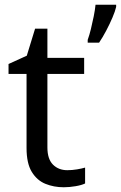

<svg xmlns="http://www.w3.org/2000/svg" viewBox="-20 -780 510 810"><path d="M264 -62Q284 -62 305 -65.5Q326 -69 339 -73V-6Q325 1 299 5.5Q273 10 249 10Q207 10 171.5 -4.5Q136 -19 114 -55Q92 -91 92 -156V-468H16V-510L93 -545L128 -659H180V-536H335V-468H180V-158Q180 -109 203.5 -85.5Q227 -62 264 -62ZM470 -751Q466 -733 454.5 -706Q443 -679 428 -650.5Q413 -622 398 -600H350V-612Q357 -631 363.5 -657.5Q370 -684 375.5 -711.5Q381 -739 383 -760H470Z"/></svg>

Font: Noto Sans Hanunoo
Style: Regular
Weight: 400
Designer: Monotype Design Team
Foundry: Monotype Imaging Inc.
Version: Version 2.003; ttfautohint (v1.8.4.7-5d5b)